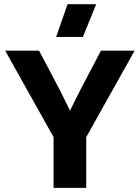

<svg xmlns="http://www.w3.org/2000/svg" viewBox="-20 -904 673 924"><path d="M627.9 -660.2 395 -244.1V0H237.8V-244.1L4.9 -660.2H168L267.1 -472.2L316.9 -372.1L367.2 -472.2L465.8 -660.2ZM250 -726.1 305.2 -883.8H442.9L378.9 -726.1Z"/></svg>

Font: Human Sans
Style: Bold
Weight: 700
Designer: Tim Radville
Foundry: Continuum
Version: Version 1.000;FEAKit 1.0